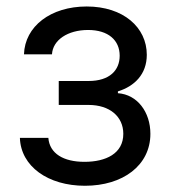

<svg xmlns="http://www.w3.org/2000/svg" viewBox="-20 -573 534 604"><path d="M42.6 -139.2C45.5 -49.7 131 11.4 247.2 11.4C366.5 11.4 453.1 -52.6 453.1 -152C453.1 -220.2 412.3 -275.6 350.9 -279.8V-285.5C402.7 -301.5 441.8 -339.1 441.8 -400.6C441.8 -486.9 367.9 -552.6 252.8 -552.6C139.2 -552.6 58.2 -490.1 55.4 -402H143.5C146 -447.1 193.2 -478.7 257.1 -478.7C320.7 -478.7 356.5 -446.4 356.5 -397.7C356.5 -352.3 325.3 -318.2 258.5 -318.2H164.8V-242.9H258.5C325.3 -242.9 367.9 -206.3 367.9 -152C367.9 -89.8 312.9 -63.9 245.7 -63.9C180 -63.9 136 -89.8 132.1 -139.2Z"/></svg>

Font: Karasuma Gothic
Style: Regular
Weight: 400
Designer: Rasmus Andersson, Ryoko Nishizuka
Foundry: Genbu
Version: Version 1.00